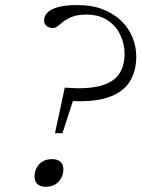

<svg xmlns="http://www.w3.org/2000/svg" viewBox="-20 -728 556 756"><path d="M185.5 -101.5Q206.5 -101.5 218 -91Q229.5 -80.5 229.5 -61.5Q229.5 -43 221.2 -27.2Q213 -11.5 197.8 -2Q182.5 7.5 159.5 7.5Q139 7.5 127.5 -3Q116 -13.5 116 -32.5Q116 -51 124 -66.8Q132 -82.5 147.5 -92Q163 -101.5 185.5 -101.5ZM286 -708Q341.5 -708 384.2 -691.5Q427 -675 456.5 -646.8Q486 -618.5 501.2 -582.2Q516.5 -546 516.5 -505Q516.5 -447 489.8 -405.2Q463 -363.5 403.5 -343.8Q344 -324 245 -331.5L278 -364L226 -203.5H196.5L235 -383Q322 -376 373.5 -389.5Q425 -403 447.8 -435Q470.5 -467 470.5 -516Q470.5 -556.5 453.2 -591.8Q436 -627 402.5 -648.8Q369 -670.5 319.5 -670.5Q287 -670.5 265.8 -662.5Q244.5 -654.5 230.8 -644Q217 -633.5 207.8 -625.5Q198.5 -617.5 190 -617.5Q173.5 -617.5 163.5 -625.8Q153.5 -634 153.5 -648Q153.5 -663 165.2 -676.8Q177 -690.5 206 -699.2Q235 -708 286 -708Z"/></svg>

Font: Newsreader 9pt Light
Style: Italic
Weight: 300
Italic angle: -17°
Designer: Hugues Gentile
Foundry: Production Type
Version: Version 1.003